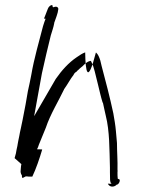

<svg xmlns="http://www.w3.org/2000/svg" viewBox="-20 -706 560 737"><path d="M62 -76C60 -67 60 -57 59 -48C59 -48 59 -39 64 -33C64 -16 69 -25 79 -29H82C87 -28 93 -28 99 -28H104C118 -57 132 -98 142 -132C142 -132 142 -133 122 -133C125 -138 127 -143 129 -150C137 -170 146 -192 156 -216C173 -267 205 -319 226 -363V-364L227 -365C240 -383 250 -403 262 -418C265 -424 267 -427 274 -431C275 -433 277 -435 281 -438C284 -441 290 -447 297 -452C304 -459 313 -469 326 -472H329L331 -468C342 -446 346 -420 353 -394L356 -382C362 -358 367 -334 374 -312H375C379 -295 382 -278 386 -262C401 -203 400 -132 402 -63V-45C403 -25 400 -5 409 0C409 0 410 -1 394 -1C400 13 418 14 429 2V3L431 2C438 -1 445 -19 434 -19L432 -20C431 -28 431 -35 431 -43V-45C432 -48 431 -51 431 -55V-56C432 -87 429 -124 429 -157L425 -202C423 -226 419 -248 415 -271C402 -332 386 -393 370 -453L365 -474C361 -486 357 -497 349 -504H348C316 -379 308 -431 307 -505C296 -501 287 -495 274 -486C243 -465 217 -436 194 -403C169 -360 149 -326 125 -284L111 -260L141 -425C152 -475 164 -526 175 -570C180 -587 185 -600 188 -616V-618C194 -637 202 -652 204 -672C202 -681 195 -682 184 -678L182 -680C184 -693 168 -684 164 -673L160 -663C157 -653 152 -644 149 -635C149 -635 149 -634 155 -634C151 -625 149 -617 145 -605C130 -546 111 -483 100 -418C96 -398 92 -377 87 -356L78 -304C75 -285 70 -266 67 -247C63 -224 57 -203 54 -184C51 -171 49 -159 47 -148V-147C44 -136 43 -127 41 -117L36 -99ZM371 -474H372ZM435 -157Z"/></svg>

Font: Scribbler
Style: LtIta
Weight: 300
Designer: Mew Too
Foundry: Cannot Into Space Fonts
Version: Version 1.001